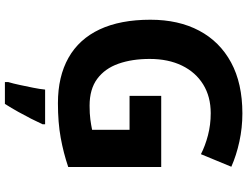

<svg xmlns="http://www.w3.org/2000/svg" viewBox="-130 -634 985 764"><g transform="rotate(90 362.0 -251.5)"><path d="M361 -401H644V-31Q588 -12 527.5 -1Q467 10 390 10Q284 10 209.5 -32Q135 -74 96.5 -156Q58 -238 58 -358Q58 -470 101.5 -552Q145 -634 228 -679Q311 -724 431 -724Q488 -724 543 -712Q598 -700 643 -680L593 -559Q560 -576 518 -587Q476 -598 430 -598Q364 -598 315.5 -568Q267 -538 240.5 -483.5Q214 -429 214 -355Q214 -285 233 -231Q252 -177 293 -146.5Q334 -116 400 -116Q432 -116 454.5 -119Q477 -122 496 -126V-275H361ZM474 71Q464 93 451.5 117.5Q439 142 424.5 168Q410 194 393 221H306V208Q312 188 317.5 162Q323 136 328.5 109Q334 82 336 61H474Z"/></g></svg>

Font: Noto Sans New Tai Lue
Style: Bold
Weight: 700
Version: Version 2.003